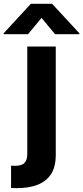

<svg xmlns="http://www.w3.org/2000/svg" viewBox="-84 -792 441 1017"><path d="M60.5 24.4V-545.4H211.4V26.9Q211.4 91.3 187 129.4Q162.1 168 115.7 186.5Q70.3 204.6 4.9 204.6Q-5.4 204.6 -9.8 204.1Q-20 204.1 -25.4 203.6V85.4Q-21.5 85.9 -15.1 85.9Q-12.2 86.4 -5.9 86.4Q31.2 86.4 45.9 70.8Q60.5 55.2 60.5 24.4ZM336.4 -610.8H207.5L136.2 -697.3L64.5 -610.8H-64.5V-615.7L79.6 -772H191.9L336.4 -615.7Z"/></svg>

Font: My Font
Style: Bold
Weight: 500
Designer: Rasmus Andersson
Foundry: rsms
Version: Version 0.001